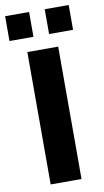

<svg xmlns="http://www.w3.org/2000/svg" viewBox="-92 -864 490 907"><g transform="rotate(-10 153.0 -410.0)"><path d="M223 0H75V-635H223ZM116 -701H1V-820H116ZM306 -701H191V-820H306Z"/></g></svg>

Font: Gemunu Libre ExtraLight ExtraBold
Style: Regular
Weight: 800
Version: Version 1.100